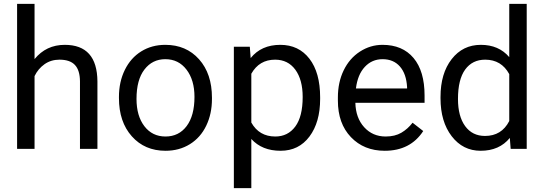

<svg xmlns="http://www.w3.org/2000/svg" viewBox="-20 -770 2816 993"><path d="M158.7 -464.4Q218.8 -538.1 314.9 -538.1Q482.4 -538.1 483.9 -349.1V0H393.6V-349.6Q393.1 -406.7 367.4 -434.1Q341.8 -461.4 287.6 -461.4Q243.7 -461.4 210.4 -438Q177.2 -414.6 158.7 -376.5V0H68.4V-750H158.7Z M595.2 -269Q595.2 -346.7 625.7 -408.7Q656.2 -470.7 710.7 -504.4Q765.1 -538.1 835 -538.1Q942.9 -538.1 1009.5 -463.4Q1076.2 -388.7 1076.2 -264.6V-258.3Q1076.2 -181.2 1046.6 -119.9Q1017.1 -58.6 962.2 -24.4Q907.2 9.8 835.9 9.8Q728.5 9.8 661.9 -64.9Q595.2 -139.6 595.2 -262.7ZM686 -258.3Q686 -170.4 726.8 -117.2Q767.6 -64 835.9 -64Q904.8 -64 945.3 -117.9Q985.8 -171.9 985.8 -269Q985.8 -356 944.6 -409.9Q903.3 -463.9 835 -463.9Q768.1 -463.9 727.1 -410.6Q686 -357.4 686 -258.3Z M1635.7 -258.3Q1635.7 -137.7 1580.6 -64Q1525.4 9.8 1431.2 9.8Q1335 9.8 1279.8 -51.3V203.1H1189.5V-528.3H1272L1276.4 -469.7Q1331.5 -538.1 1429.7 -538.1Q1524.9 -538.1 1580.3 -466.3Q1635.7 -394.5 1635.7 -266.6ZM1545.4 -268.6Q1545.4 -357.9 1507.3 -409.7Q1469.2 -461.4 1402.8 -461.4Q1320.8 -461.4 1279.8 -388.7V-136.2Q1320.3 -64 1403.8 -64Q1468.8 -64 1507.1 -115.5Q1545.4 -167 1545.4 -268.6Z M1969.7 9.8Q1862.3 9.8 1794.9 -60.8Q1727.5 -131.3 1727.5 -249.5V-266.1Q1727.5 -344.7 1757.6 -406.5Q1787.6 -468.3 1841.6 -503.2Q1895.5 -538.1 1958.5 -538.1Q2061.5 -538.1 2118.7 -470.2Q2175.8 -402.3 2175.8 -275.9V-238.3H1817.9Q1819.8 -160.2 1863.5 -112.1Q1907.2 -64 1974.6 -64Q2022.5 -64 2055.7 -83.5Q2088.9 -103 2113.8 -135.3L2168.9 -92.3Q2102.5 9.8 1969.7 9.8ZM1958.5 -463.9Q1903.8 -463.9 1866.7 -424.1Q1829.6 -384.3 1820.8 -312.5H2085.4V-319.3Q2081.5 -388.2 2048.3 -426Q2015.1 -463.9 1958.5 -463.9Z M2258.3 -268.6Q2258.3 -390.1 2315.9 -464.1Q2373.5 -538.1 2466.8 -538.1Q2559.6 -538.1 2613.8 -474.6V-750H2704.1V0H2621.1L2616.7 -56.6Q2562.5 9.8 2465.8 9.8Q2374 9.8 2316.2 -65.4Q2258.3 -140.6 2258.3 -261.7ZM2348.6 -258.3Q2348.6 -168.5 2385.7 -117.7Q2422.9 -66.9 2488.3 -66.9Q2574.2 -66.9 2613.8 -144V-386.7Q2573.2 -461.4 2489.3 -461.4Q2422.9 -461.4 2385.7 -410.2Q2348.6 -358.9 2348.6 -258.3Z"/></svg>

Font: Roboto-ThirdPerson-AD3FC
Style: ThirdPerson-AD3FC
Weight: 400
Designer: Google
Version: Version 2.137; 2017